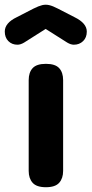

<svg xmlns="http://www.w3.org/2000/svg" viewBox="-57 -775 383 803"><path d="M135 8Q96 8 79.5 -10.5Q63 -29 63 -60V-440Q63 -472 79.5 -490Q96 -508 135 -508Q174 -508 190.5 -490Q207 -472 207 -440V-60Q207 -29 190.5 -10.5Q174 8 135 8ZM185 -739 255 -703Q306 -678 306 -643Q306 -618 290.5 -603Q275 -588 252 -588Q239 -588 224 -597L134 -654L44 -597Q29 -588 16 -588Q-7 -588 -22 -603Q-37 -618 -37 -643Q-37 -679 13 -703L83 -739Q105 -750 119.5 -753.5Q134 -757 149 -753.5Q164 -750 185 -739Z"/></svg>

Font: Madimi One
Style: Regular
Weight: 400
Designer: Taurai Valerie Mtake, Mirko Velimirovic
Foundry: TaVaTake
Version: Version 1.000; ttfautohint (v1.8.4.7-5d5b)